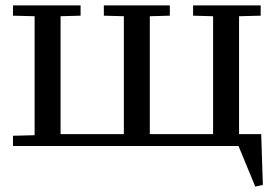

<svg xmlns="http://www.w3.org/2000/svg" viewBox="-20 -540 1016 710"><path d="M864 -480V-44H946L952 144L924 150L862 0H28V-38L108 -40V-480L28 -482V-520H278V-482L204 -480V-44H438V-480L364 -482V-520H608V-482L534 -480V-44H768V-480L694 -482V-520H944V-482Z"/></svg>

Font: Minipax
Style: Regular
Weight: 400
Designer: Raphaël Ronot, Igor Stepanchenko (Cyrillic)
Foundry: steppetype
Version: Version 1.002